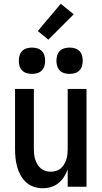

<svg xmlns="http://www.w3.org/2000/svg" viewBox="-20 -993 540 1021"><path d="M208 8Q184 8 160.5 0.5Q137 -7 119.5 -23Q102 -39 90 -60.5Q78 -82 71.5 -105Q65 -128 62.5 -152Q60 -176 60 -200V-520H160V-200Q160 -186 161.5 -172Q163 -158 167.5 -144.5Q172 -131 179.5 -118.5Q187 -106 197.5 -97Q208 -88 222 -84Q236 -80 250 -80Q264 -80 278 -84Q292 -88 302.5 -97Q313 -106 320.5 -118.5Q328 -131 332.5 -144.5Q337 -158 338.5 -172Q340 -186 340 -200V-520H440V0H340V-92Q332 -71 320 -52Q308 -33 290.5 -19Q273 -5 251.5 1.5Q230 8 208 8ZM350 -600Q336 -600 322 -604Q308 -608 298 -618Q288 -628 284 -642Q280 -656 280 -670Q280 -684 284 -698Q288 -712 298 -722Q308 -732 322 -736Q336 -740 350 -740Q364 -740 378 -736Q392 -732 402 -722Q412 -712 416 -698Q420 -684 420 -670Q420 -656 416 -642Q412 -628 402 -618Q392 -608 378 -604Q364 -600 350 -600ZM150 -600Q136 -600 122 -604Q108 -608 98 -618Q88 -628 84 -642Q80 -656 80 -670Q80 -684 84 -698Q88 -712 98 -722Q108 -732 122 -736Q136 -740 150 -740Q164 -740 178 -736Q192 -732 202 -722Q212 -712 216 -698Q220 -684 220 -670Q220 -656 216 -642Q212 -628 202 -618Q192 -608 178 -604Q164 -600 150 -600ZM237 -782 181 -828 303 -973 372 -917Z"/></svg>

Font: Iosevka Term Curly Semibold
Style: Regular
Weight: 600
Designer: Belleve Invis
Foundry: Belleve Invis
Version: Version 32.3.0